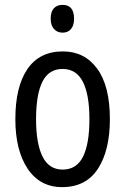

<svg xmlns="http://www.w3.org/2000/svg" viewBox="-20 -758 514 788"><path d="M431 -269Q431 -141 382 -65.5Q333 10 235 10Q144 10 93.5 -65.5Q43 -141 43 -269Q43 -402 92.5 -474.5Q142 -547 238 -547Q327 -547 379 -476Q431 -405 431 -269ZM128 -269Q128 -169 154.5 -115.5Q181 -62 237 -62Q294 -62 320.5 -114.5Q347 -167 347 -269Q347 -370 320 -422.5Q293 -475 237 -475Q180 -475 154 -422.5Q128 -370 128 -269ZM237 -738Q284 -738 284 -681Q284 -654 271.5 -639Q259 -624 237 -624Q215 -624 201.5 -639Q188 -654 188 -681Q188 -710 201 -724Q214 -738 237 -738Z"/></svg>

Font: Avrile Sans Condensed
Style: Regular
Weight: 400
Width: 3
Designer: Monotype Design Team
Foundry: Monotype Imaging Inc.
Version: Version 2.001;September 10, 2019;FontCreator 11.5.0.2425 64-